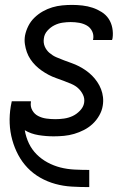

<svg xmlns="http://www.w3.org/2000/svg" viewBox="-20 -548 540 783"><path d="M343 215Q308 215 273 213Q238 211 205.5 202Q173 193 144 176.5Q115 160 92.5 136.5Q70 113 54.5 84Q39 55 30 22.5Q21 -10 19.5 -44.5Q18 -79 24 -115Q25 -120 26 -125Q27 -130 28 -135H106V-132Q103 -114 111.5 -98.5Q120 -83 135.5 -75Q151 -67 169 -64.5Q187 -62 206 -62Q223 -62 241 -64.5Q259 -67 275.5 -74.5Q292 -82 306 -96.5Q320 -111 323 -128Q326 -146 318.5 -161.5Q311 -177 299 -188Q287 -199 271.5 -205.5Q256 -212 240.5 -218Q225 -224 209 -229.5Q193 -235 178 -243Q163 -251 149.5 -260.5Q136 -270 124.5 -281.5Q113 -293 104 -306.5Q95 -320 89.5 -335.5Q84 -351 81.5 -368Q79 -385 82 -403Q86 -423 95.5 -442Q105 -461 120.5 -476Q136 -491 154.5 -501.5Q173 -512 193 -518Q213 -524 233.5 -526Q254 -528 274 -528Q295 -528 316.5 -525.5Q338 -523 357.5 -516.5Q377 -510 394.5 -499Q412 -488 423 -471.5Q434 -455 438 -434Q442 -413 439 -392L437 -385H359L360 -388Q363 -406 355.5 -421Q348 -436 334 -444Q320 -452 303 -455Q286 -458 268 -458Q252 -458 235 -455.5Q218 -453 202 -445Q186 -437 173.5 -423Q161 -409 159 -392Q156 -374 162.5 -358.5Q169 -343 182 -332Q195 -321 210 -314.5Q225 -308 241 -302Q257 -296 272.5 -290.5Q288 -285 302.5 -277.5Q317 -270 330.5 -260.5Q344 -251 355.5 -239.5Q367 -228 376.5 -214Q386 -200 392 -184.5Q398 -169 400 -152Q402 -135 399 -117Q396 -97 385 -77.5Q374 -58 358 -43Q342 -28 322.5 -18Q303 -8 282.5 -2Q262 4 241 6Q220 8 199 8Q168 8 137 3Q106 -2 81 -17Q86 12 98 37Q110 62 129.5 81.5Q149 101 174 114.5Q199 128 226.5 135Q254 142 284 143.5Q314 145 343 145H344V215Z"/></svg>

Font: Iosevka Oblique
Style: Regular
Weight: 400
Italic angle: -9°
Monospace: yes
Designer: Belleve Invis
Foundry: Belleve Invis
Version: Version 32.5.0; ttfautohint (v1.8.4)